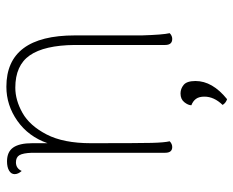

<svg xmlns="http://www.w3.org/2000/svg" viewBox="-85 -467 732 602"><g transform="rotate(-90 281.0 -166.0)"><path d="M478 0Q470 8 460 8Q441 8 441 -14V-298Q440 -393 408.5 -438.5Q377 -484 307 -484Q268 -484 228 -461.5Q188 -439 160.5 -386Q133 -333 133 -247Q133 -97 134 -57Q135 -17 139 0Q131 8 121 8Q103 8 103 -14V-432Q102 -460 95.5 -471Q89 -482 73 -482Q54 -482 46 -464Q36 -475 36 -486Q36 -497 47 -503.5Q58 -510 76 -510Q106 -510 119.5 -490.5Q133 -471 133 -431V-383Q154 -443 203 -477.5Q252 -512 310 -512Q471 -512 471 -297V-87Q473 -21 478 0ZM253 166Q279 139 279 109Q279 92 272 82.5Q265 73 252 68Q252 58 261.5 46Q271 34 289 34Q304 34 316 44Q328 54 328 81Q328 134 271 180Q259 176 253 166Z"/></g></svg>

Font: Arima Madurai Thin
Style: Regular
Weight: 250
Designer: Joana Correia and Natanael Gama
Foundry: NDISCOVER
Version: Version 1.019; ttfautohint (v1.5) -l 7 -r 28 -G 50 -x 13 -D 